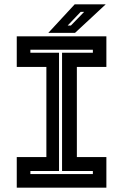

<svg xmlns="http://www.w3.org/2000/svg" viewBox="-20 -868 570 888"><path d="M57.5 0V-141.5H194.5V-558.5H57.5V-700H472V-558.5H335.5V-141.5H472V0ZM120.5 -63H409.5V-77H267V-624H409.5V-638H120.5V-624H253V-77H120.5ZM203.5 -716 325.5 -848H469L327 -716ZM293 -750H308L369 -813H353Z"/></svg>

Font: Tourney
Style: Bold
Weight: 700
Designer: Tyler Finck
Foundry: Etcetera Type Co
Version: Version 1.015